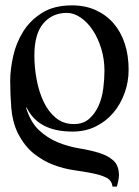

<svg xmlns="http://www.w3.org/2000/svg" viewBox="-20 -480 519 715"><path d="M399 215Q396 191 375 181Q354 171 323 165Q292 159 254 153.5Q216 148 178 133.5Q140 119 105.5 91.5Q71 64 46 15Q26 -27 22 -78.5Q18 -130 18 -178Q18 -221 29 -270.5Q40 -320 66 -362Q92 -404 136.5 -432Q181 -460 248 -460Q297 -460 336 -442.5Q375 -425 402.5 -393.5Q430 -362 444.5 -318Q459 -274 459 -220Q459 -175 444 -133.5Q429 -92 402 -60Q375 -28 336.5 -9Q298 10 250 10Q122 10 79 -80L77 -79Q94 -24 126 5.5Q158 35 196.5 50.5Q235 66 275 72.5Q315 79 348 89Q381 99 402 117.5Q423 136 423 174Q423 180 420.5 193Q418 206 415 215ZM369 -217Q369 -260 357 -299Q345 -338 325.5 -367.5Q306 -397 280.5 -414.5Q255 -432 229 -432Q175 -432 141.5 -393Q108 -354 108 -273Q108 -229 116.5 -183.5Q125 -138 142.5 -101Q160 -64 188 -41Q216 -18 255 -18Q290 -18 312 -37.5Q334 -57 347 -86Q360 -115 364.5 -150Q369 -185 369 -217Z"/></svg>

Font: STIXGeneralUnicodeRegular
Style: Regular
Weight: 400
Designer: MicroPress Inc., with final additions and corrections provided by Coen Hoffman, Elsevier (retired)
Version: Version 1.1.0